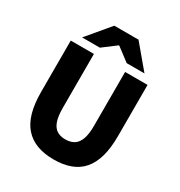

<svg xmlns="http://www.w3.org/2000/svg" viewBox="-200 -993 1068 1141"><g transform="rotate(30 334.0 -422.5)"><path d="M336 12Q270 12 220.5 -6.5Q171 -25 137.5 -63Q104 -101 87.5 -159.5Q71 -218 71 -299V-651H230V-281Q230 -224 242 -190Q254 -156 277.5 -141Q301 -126 336 -126Q371 -126 395 -141Q419 -156 431.5 -190Q444 -224 444 -281V-651H598V-299Q598 -218 581.5 -159.5Q565 -101 532.5 -63Q500 -25 450.5 -6.5Q401 12 336 12ZM120 -701 251 -857H417L548 -701H426L336 -769H332L242 -701Z"/></g></svg>

Font: Source Sans 3 ExtraLight ExtraBold
Style: Regular
Weight: 800
Version: Version 3.052;hotconv 1.1.0;makeotfexe 2.6.0